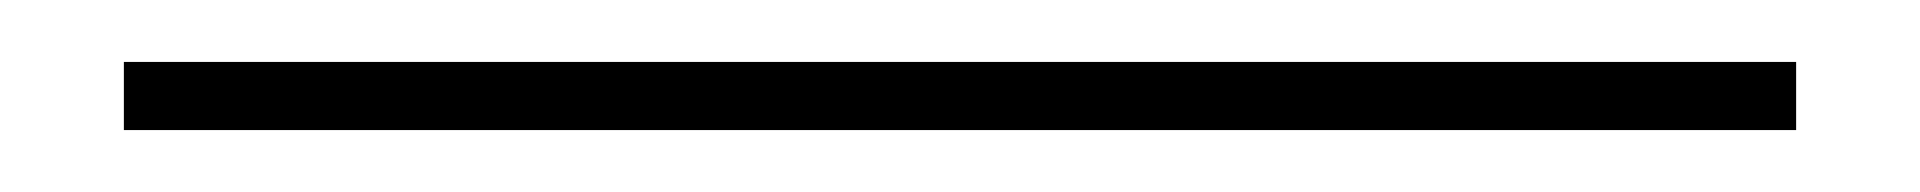

<svg xmlns="http://www.w3.org/2000/svg" viewBox="-20 51 620 62"><path d="M20 93V71H560V93Z"/></svg>

Font: Kalnia ExtraLight
Style: Regular
Weight: 250
Designer: Frida Medrano
Foundry: Frida Medrano
Version: Version 1.105